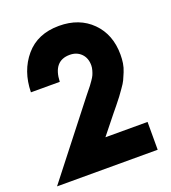

<svg xmlns="http://www.w3.org/2000/svg" viewBox="-143 -786 787 882"><g transform="rotate(-20 251.0 -345.0)"><path d="M477 0H-15L254 -344Q256 -347 268 -361.5Q280 -376 284.5 -382Q289 -388 298.5 -401.5Q308 -415 312 -424Q316 -433 319.5 -445.5Q323 -458 323 -469Q323 -505 301.5 -526.5Q280 -548 246 -548Q165 -548 161 -447H20Q22 -551 81 -620.5Q140 -690 245 -690Q344 -690 405 -629Q466 -568 466 -469Q466 -448 463 -428Q460 -408 451.5 -387.5Q443 -367 437 -354Q431 -341 415.5 -319.5Q400 -298 394 -289.5Q388 -281 368 -256.5Q348 -232 343 -226L271 -136H477Z"/></g></svg>

Font: Puffins on Iceburgs(2)
Style: on-Iceburgs-Bold
Weight: 700
Version: Version 1.0